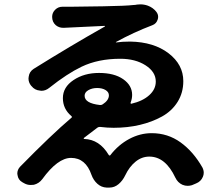

<svg xmlns="http://www.w3.org/2000/svg" viewBox="-20 -804 1004 872"><path d="M420.9 -404.3Q398.4 -404.3 381.3 -394.5Q364.3 -384.8 364.3 -369.1Q364.3 -335 433.6 -327.1Q440.4 -326.2 446.3 -330.1Q474.6 -348.6 474.6 -371.1Q474.6 -385.7 459.5 -395Q444.3 -404.3 420.9 -404.3ZM602.5 -783.2Q610.4 -784.2 617.2 -784.2Q634.8 -784.2 651.4 -778.3Q674.8 -769.5 689.5 -751Q698.2 -740.2 698.2 -727.5Q698.2 -721.7 696.3 -715.8Q690.4 -696.3 671.9 -689.5Q586.9 -657.2 506.8 -613.3Q505.9 -613.3 506.3 -612.3Q506.8 -611.3 507.8 -611.3Q535.2 -615.2 571.3 -615.2Q678.7 -613.3 745.6 -562Q812.5 -510.7 812.5 -435.5Q812.5 -382.8 786.6 -341.3Q760.7 -299.8 715.8 -274.9Q670.9 -250 615.2 -236.8Q559.6 -223.6 496.1 -223.6Q466.8 -223.6 435.5 -227.5Q428.7 -228.5 422.9 -224.6Q394.5 -203.1 361.3 -177.7Q359.4 -176.8 360.4 -174.8Q361.3 -172.9 362.3 -172.9Q431.6 -170.9 473.6 -100.6Q475.6 -97.7 478 -97.7Q480.5 -97.7 481.4 -99.6Q517.6 -146.5 566.9 -172.9Q616.2 -199.2 668.9 -199.2Q742.2 -199.2 800.3 -157.2Q858.4 -115.2 899.4 -43Q905.3 -31.2 905.3 -19.5Q905.3 -9.8 901.4 -1Q892.6 20.5 870.1 29.3L851.6 37.1Q841.8 40 832 40Q820.3 40 808.6 35.2Q787.1 25.4 776.4 2.9Q731.4 -92.8 658.2 -92.8Q624 -92.8 595.7 -69.8Q567.4 -46.9 548.8 -7.8Q537.1 16.6 518.6 32.2Q500 47.9 477.5 47.9Q477.5 47.9 476.6 47.9H463.9Q440.4 46.9 422.4 30.8Q404.3 14.6 395.5 -9.8Q369.1 -86.9 302.7 -86.9Q242.2 -86.9 171.9 9.8Q157.2 29.3 133.8 35.2Q127 36.1 119.1 36.1Q103.5 36.1 89.8 28.3L81.1 23.4Q62.5 12.7 59.6 -8.8Q58.6 -12.7 58.6 -15.6Q58.6 -33.2 71.3 -46.9Q213.9 -192.4 303.7 -268.6Q309.6 -272.5 303.7 -277.3Q265.6 -309.6 265.6 -358.4Q265.6 -408.2 314 -440.4Q362.3 -472.7 429.7 -472.7Q499 -472.7 539.6 -444.3Q580.1 -416 580.1 -373Q580.1 -355.5 573.2 -337.9Q572.3 -335.9 573.7 -334Q575.2 -332 577.1 -333Q627.9 -344.7 657.7 -371.6Q687.5 -398.4 687.5 -433.6Q687.5 -477.5 641.1 -507.3Q594.7 -537.1 526.4 -537.1Q425.8 -537.1 350.6 -501Q285.2 -469.7 204.1 -405.3Q187.5 -391.6 168 -391.6Q165 -391.6 161.1 -392.6Q137.7 -394.5 123 -413.1L121.1 -415Q109.4 -429.7 109.4 -447.3Q109.4 -451.2 110.4 -456.1Q113.3 -478.5 132.8 -491.2Q298.8 -594.7 456.1 -683.6Q457 -683.6 456.5 -685.1Q456.1 -686.5 455.1 -686.5Q295.9 -678.7 270.5 -677.7Q268.6 -677.7 266.6 -677.7Q248 -677.7 233.4 -689.5Q216.8 -704.1 216.8 -727.5Q216.8 -746.1 230.5 -759.8Q244.1 -773.4 263.7 -773.4Q264.6 -773.4 265.6 -773.4Q288.1 -773.4 302.7 -773.4Q343.8 -773.4 448.7 -775.4Q553.7 -777.3 585 -781.2Q593.8 -781.2 602.5 -783.2Z"/></svg>

Font: Gen Jyuu Gothic P Bold
Style: Bold
Weight: 700
Designer: [Source Han Sans]
Ryoko NISHIZUKA  (kana & ideographs); Paul D. Hunt (Latin, Greek & Cyrillic); Wenlong ZHANG  (bopomofo
Version: Version 1.002.20150607